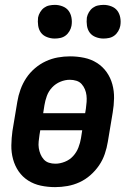

<svg xmlns="http://www.w3.org/2000/svg" viewBox="-20 -759 540 787"><path d="M206 8Q176 8 147.5 2Q119 -4 95.5 -19Q72 -34 56.5 -56.5Q41 -79 33.5 -106.5Q26 -134 26.5 -163.5Q27 -193 31 -222L51 -342Q55 -367 64 -392Q73 -417 87.5 -439Q102 -461 123 -479Q144 -497 168 -508Q192 -519 217 -523.5Q242 -528 267 -528Q297 -528 325.5 -522Q354 -516 377.5 -501Q401 -486 417 -463.5Q433 -441 440.5 -413.5Q448 -386 447.5 -356.5Q447 -327 442 -298L422 -178Q418 -153 409.5 -128Q401 -103 386 -81Q371 -59 350.5 -41Q330 -23 306 -12Q282 -1 256.5 3.5Q231 8 206 8ZM157 -295H329L332 -313Q334 -327 335 -341Q336 -355 334.5 -368Q333 -381 328 -393Q323 -405 314.5 -414.5Q306 -424 293 -428Q280 -432 266 -432Q247 -432 227.5 -424Q208 -416 193.5 -400.5Q179 -385 172 -365.5Q165 -346 162 -327ZM207 -88Q226 -88 246 -96Q266 -104 280 -119.5Q294 -135 301.5 -154.5Q309 -174 312 -193L317 -225H145L142 -207Q140 -193 138.5 -179Q137 -165 139 -152Q141 -139 146 -127Q151 -115 159.5 -105.5Q168 -96 180.5 -92Q193 -88 207 -88ZM404 -601Q388 -601 372.5 -607Q357 -613 348 -625Q339 -637 336.5 -653.5Q334 -670 336 -687Q338 -698 344.5 -709Q351 -720 360.5 -727Q370 -734 381.5 -736.5Q393 -739 405 -739Q421 -739 436.5 -733Q452 -727 461 -715Q470 -703 473 -686.5Q476 -670 473 -653Q471 -642 464.5 -631Q458 -620 448.5 -613Q439 -606 427.5 -603.5Q416 -601 404 -601ZM204 -601Q188 -601 172.5 -607Q157 -613 148 -625Q139 -637 136.5 -653.5Q134 -670 136 -687Q138 -698 144.5 -709Q151 -720 160.5 -727Q170 -734 181.5 -736.5Q193 -739 205 -739Q221 -739 236.5 -733Q252 -727 261 -715Q270 -703 273 -686.5Q276 -670 273 -653Q271 -642 264.5 -631Q258 -620 248.5 -613Q239 -606 227.5 -603.5Q216 -601 204 -601Z"/></svg>

Font: Iosevka Curly
Style: Bold Italic
Weight: 700
Italic angle: -9°
Monospace: yes
Designer: Belleve Invis
Foundry: Belleve Invis
Version: Version 22.1.2; ttfautohint (v1.8.4)